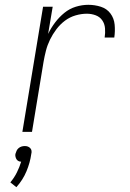

<svg xmlns="http://www.w3.org/2000/svg" viewBox="-20 -548 540 798"><path d="M73 0 159 -520H199L180 -407Q192 -432 209 -454.5Q226 -477 247.5 -494.5Q269 -512 295 -520Q321 -528 347 -528Q374 -528 399 -520Q424 -512 439 -492Q454 -472 456.5 -445.5Q459 -419 455 -392H415Q418 -411 416.5 -430Q415 -449 405 -463.5Q395 -478 377.5 -484.5Q360 -491 341 -491Q318 -491 294 -484Q270 -477 250 -462Q230 -447 214.5 -426.5Q199 -406 188 -383.5Q177 -361 171 -337.5Q165 -314 161 -291L113 0ZM48 230 23 210Q39 191 50 169Q61 147 68 124Q62 124 57 121.5Q52 119 49 114.5Q46 110 44.5 104Q43 98 44 92Q46 85 49 78.5Q52 72 57.5 67.5Q63 63 69.5 61Q76 59 83 59Q90 59 95.5 61Q101 63 105.5 67.5Q110 72 111 78.5Q112 85 110 92Q105 128 90 164Q75 200 48 230Z"/></svg>

Font: Iosevka Term Curly XLt Obl
Style: Regular
Weight: 200
Italic angle: -9°
Designer: Belleve Invis
Foundry: Belleve Invis
Version: Version 32.3.0